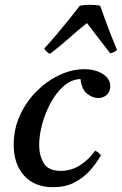

<svg xmlns="http://www.w3.org/2000/svg" viewBox="-20 -767 507 799"><path d="M201 12Q124 12 80.5 -36Q37 -84 37 -165Q37 -230 63 -287Q89 -344 132 -387Q175 -430 227 -454.5Q279 -479 330 -479Q377 -479 408 -459Q439 -439 439 -408Q439 -387 425 -373Q411 -359 388 -359Q366 -359 343 -376.5Q320 -394 315 -438Q278 -437 246.5 -410Q215 -383 192 -341Q169 -299 156 -252Q143 -205 143 -163Q143 -120 162 -88Q181 -56 233 -56Q276 -56 312.5 -79Q349 -102 376 -140Q392 -132 400 -121Q381 -87 353.5 -56.5Q326 -26 288.5 -7Q251 12 201 12ZM467 -559Q461 -553 454 -550Q447 -547 439 -545Q414 -577 388.5 -610Q363 -643 342 -671Q306 -643 267 -608Q228 -573 188 -543Q182 -545 174.5 -552Q167 -559 164 -565Q188 -591 216 -624Q244 -657 270 -689.5Q296 -722 312 -743Q329 -747 355 -747Q381 -747 397 -743Q406 -717 418 -684Q430 -651 443 -618Q456 -585 467 -559Z"/></svg>

Font: Tiro Devanagari Sanskrit
Style: Italic
Weight: 400
Italic angle: -11°
Designer: Devanagari: John Hudson & Fiona Ross, assisted by Paul Hanslow. Latin: John Hudson with Paul Hanslow, assisted by Kaja S
Foundry: Tiro Typeworks Ltd.
Version: Version 1.52